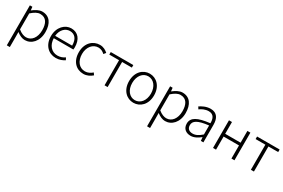

<svg xmlns="http://www.w3.org/2000/svg" viewBox="108 -1758 4731 3207"><g transform="rotate(30 2473.0 -154.5)"><path d="M100 238H158V46L157 -52C211 -10 264 13 314 13C439 13 549 -93 549 -275C549 -439 477 -547 335 -547C270 -547 209 -508 157 -468H155L148 -533H100ZM309 -38C270 -38 215 -55 158 -103V-411C220 -466 273 -496 324 -496C443 -496 487 -403 487 -275C487 -132 413 -38 309 -38Z M909 13C986 13 1036 -12 1079 -39L1057 -82C1017 -54 972 -36 915 -36C800 -36 723 -127 720 -257H1098C1100 -270 1101 -284 1101 -299C1101 -455 1024 -547 895 -547C774 -547 661 -439 661 -266C661 -91 772 13 909 13ZM720 -303C731 -425 809 -497 896 -497C989 -497 1048 -432 1048 -303Z M1443 13C1510 13 1567 -16 1613 -56L1585 -96C1549 -64 1501 -37 1446 -37C1334 -37 1260 -130 1260 -266C1260 -402 1341 -496 1447 -496C1497 -496 1536 -473 1569 -442L1602 -482C1565 -515 1517 -547 1446 -547C1314 -547 1199 -444 1199 -266C1199 -89 1304 13 1443 13Z M1848 0H1907V-484H2095V-533H1660V-484H1848Z M2408 13C2537 13 2649 -89 2649 -266C2649 -444 2537 -547 2408 -547C2279 -547 2167 -444 2167 -266C2167 -89 2279 13 2408 13ZM2408 -37C2304 -37 2228 -130 2228 -266C2228 -402 2304 -496 2408 -496C2512 -496 2589 -402 2589 -266C2589 -130 2512 -37 2408 -37Z M2805 238H2863V46L2862 -52C2916 -10 2969 13 3019 13C3144 13 3254 -93 3254 -275C3254 -439 3182 -547 3040 -547C2975 -547 2914 -508 2862 -468H2860L2853 -533H2805ZM3014 -38C2975 -38 2920 -55 2863 -103V-411C2925 -466 2978 -496 3029 -496C3148 -496 3192 -403 3192 -275C3192 -132 3118 -38 3014 -38Z M3511 13C3579 13 3643 -24 3697 -68H3699L3705 0H3754V-338C3754 -456 3709 -547 3582 -547C3495 -547 3421 -505 3380 -477L3406 -435C3443 -463 3504 -496 3574 -496C3675 -496 3698 -414 3696 -335C3461 -308 3356 -252 3356 -134C3356 -35 3425 13 3511 13ZM3523 -36C3464 -36 3414 -64 3414 -137C3414 -219 3486 -268 3696 -292V-119C3633 -64 3582 -36 3523 -36Z M3940 0H3998V-253H4295V0H4353V-533H4295V-306H3998V-533H3940Z M4670 0H4729V-484H4917V-533H4482V-484H4670Z"/></g></svg>

Font: Noto Sans JP Light
Style: Regular
Weight: 300
Designer: Ryoko NISHIZUKA (kana & ideographs); Paul D. Hunt (Latin, Greek & Cyrillic); Wenlong ZHANG (bopomofo); Sandoll Communica
Foundry: Adobe Systems Incorporated
Version: Version 1.004;PS 1.004;hotconv 1.0.82;makeotf.lib2.5.63406